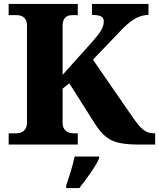

<svg xmlns="http://www.w3.org/2000/svg" viewBox="-20 -734 808 975"><path d="M24 0H375V-57H353C323 -57 298 -73 298 -110V-284L332 -311L451 -123C510 -28 546 0 688 0H768V-57H763C718 -57 695 -79 650 -144L452 -431L587 -572C633 -621 677 -658 734 -658V-714H447V-658C491 -658 507 -649 507 -625C507 -593 487 -565 446 -519L298 -354V-604C298 -641 317 -657 345 -657H375V-714H24V-657H66C95 -657 117 -641 117 -606V-111C117 -72 92 -57 62 -57H24ZM316 208V221H383C417 177 465 113 483 71V61H359C351 103 329 170 316 208Z"/></svg>

Font: Noto Serif Malayalam ExtraBold
Style: Regular
Weight: 800
Designer: Indian type Foundry, Jelle Bosma, Monotype Design Team
Foundry: Monotype Imaging Inc.
Version: Version 2.104